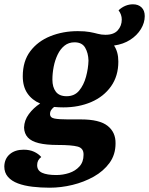

<svg xmlns="http://www.w3.org/2000/svg" viewBox="-61 -675 694 894"><path d="M170 199Q129 199 90.5 194.5Q52 190 22.5 179Q-7 168 -24 148.5Q-41 129 -41 100Q-40 64 -15.5 43Q9 22 49 22Q77 22 97.5 31.5Q118 41 131 56Q121 64 116.5 73Q112 82 112 94Q112 119 135 129.5Q158 140 201 140Q232 140 261 130.5Q290 121 309 100Q328 79 328 46Q329 15 300.5 7.5Q272 0 208 0Q154 0 119.5 -8.5Q85 -17 68.5 -35Q52 -53 51 -81Q52 -115 73.5 -144Q95 -173 126 -193Q88 -209 66.5 -240.5Q45 -272 45 -320Q45 -390 80 -436.5Q115 -483 173.5 -506.5Q232 -530 301 -530Q335 -530 356.5 -526Q378 -522 394.5 -517.5Q411 -513 430 -513Q469 -513 487.5 -534Q506 -555 506 -584Q506 -607 491 -627Q506 -641 523 -648Q540 -655 558 -655Q583 -655 598 -640.5Q613 -626 613 -600Q613 -569 595 -539.5Q577 -510 545 -489.5Q513 -469 470 -463Q480 -448 485 -429.5Q490 -411 490 -388Q490 -321 456 -273Q422 -225 364 -200Q306 -175 234 -175Q224 -175 213 -175.5Q202 -176 191 -177Q183 -171 177.5 -163Q172 -155 172 -144Q172 -127 193 -123Q214 -119 255 -119H316Q402 -119 440 -89Q478 -59 477 -7Q477 45 449 83.5Q421 122 375.5 147.5Q330 173 276.5 186Q223 199 170 199ZM249 -227Q286 -227 307.5 -253Q329 -279 339.5 -317.5Q350 -356 351 -393Q350 -428 335.5 -453Q321 -478 286 -478Q259 -478 239.5 -462.5Q220 -447 207.5 -421Q195 -395 189 -364.5Q183 -334 183 -304Q183 -269 199 -248Q215 -227 249 -227Z"/></svg>

Font: Sansita Swashed Light SemiBold
Style: Regular
Weight: 600
Version: Version 1.003